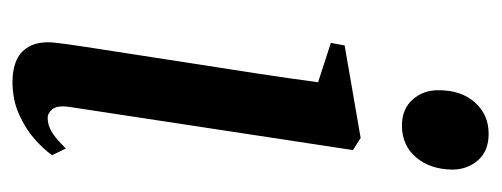

<svg xmlns="http://www.w3.org/2000/svg" viewBox="-262 -512 784 300"><g transform="rotate(90 130.0 -362.0)"><path d="M107.5 10.5Q88 10.5 73.2 3.8Q58.5 -3 51.2 -18.5Q44 -34 47 -58.5Q48.5 -72 53.2 -103.2Q58 -134.5 64.8 -178Q71.5 -221.5 79.2 -271.2Q87 -321 94.8 -371.5Q102.5 -422 108.5 -467L47 -487L51 -508.5L195.5 -533.5L214.5 -521.5L147 -78Q144.5 -59.5 150.5 -52Q156.5 -44.5 164.5 -44.5Q175 -44.5 185.5 -50.5Q196 -56.5 212 -73L222.5 -51.5Q214 -39 197.8 -24.5Q181.5 -10 158.8 0.2Q136 10.5 107.5 10.5ZM176 -598Q150.5 -598 135.5 -614.8Q120.5 -631.5 121 -656Q121 -690.5 140 -712Q159 -733.5 189 -733.5Q216 -733.5 230.5 -716.8Q245 -700 245 -676.5Q244.5 -642 225.8 -620Q207 -598 176 -598Z"/></g></svg>

Font: Merriweather 96pt
Style: Italic
Weight: 400
Italic angle: -7.8°
Version: Version 2.101